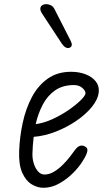

<svg xmlns="http://www.w3.org/2000/svg" viewBox="-20 -882 510 912"><path d="M186 10Q158 10 130.5 -6.5Q103 -23 85.8 -61.2Q68.5 -99.5 71 -164.5Q73.5 -232.5 88 -299.2Q102.5 -366 131.5 -420.8Q160.5 -475.5 206.5 -508.2Q252.5 -541 317.5 -541Q356 -541 386.8 -529Q417.5 -517 434.8 -495.5Q452 -474 449 -444.5Q445.5 -410 416.5 -374.2Q387.5 -338.5 342.2 -307.8Q297 -277 244.2 -256.5Q191.5 -236 140 -232Q137.5 -211.5 136 -191Q134.5 -170.5 134 -151Q133.5 -127 140.8 -104.5Q148 -82 161 -67.5Q174 -53 191 -53Q214 -53 236.2 -66.2Q258.5 -79.5 278 -99Q297.5 -118.5 312.5 -138Q327.5 -157.5 336.5 -170Q349.5 -187.5 362.8 -190Q376 -192.5 387 -184Q394 -179.5 395 -171Q396 -162.5 390 -148.2Q384 -134 369.5 -112Q355 -88.5 326.8 -60Q298.5 -31.5 262 -10.8Q225.5 10 186 10ZM149.5 -292.5Q187 -297 227.8 -315.5Q268.5 -334 304 -358.2Q339.5 -382.5 362 -404.5Q384.5 -426.5 386 -437.5Q387 -450.5 371.2 -464.2Q355.5 -478 331.5 -478Q278 -478 241.8 -452.8Q205.5 -427.5 183.2 -385.2Q161 -343 149.5 -292.5ZM313 -656.5Q305 -651.5 294.5 -655.5Q284 -659.5 273.5 -675L180.5 -816.5Q171 -831 171.5 -841Q172 -851 179.8 -856.5Q187.5 -862 198 -862.5Q209.5 -862.5 221 -857.2Q232.5 -852 239.5 -837.5L315 -689.5Q322 -675.5 321 -668Q320 -660.5 313 -656.5Z"/></svg>

Font: Edu NSW ACT Cursive
Style: Regular
Weight: 400
Designer: Tina and Corey Anderson, Eben Sorkin, Mirko Velimirovic
Foundry: Sorkin Type Co.
Version: Version 2.000